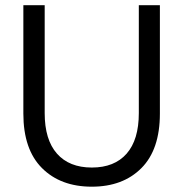

<svg xmlns="http://www.w3.org/2000/svg" viewBox="-20 -700 698 730"><path d="M329.1 9.8Q210.4 9.8 139.6 -61Q68.8 -131.8 68.8 -268.1V-680.2H149.9V-270Q149.9 -168.9 196.5 -116Q243.2 -63 329.1 -63Q415 -63 461.4 -115.7Q507.8 -168.5 507.8 -270V-680.2H587.9V-268.1Q587.9 -131.3 517.6 -60.8Q447.3 9.8 329.1 9.8Z"/></svg>

Font: TASA Orbiter Deck
Style: Regular
Weight: 400
Designer: Weizhong Zhang
Version: Version 1.000;Glyphs 3.1.2 (3151)